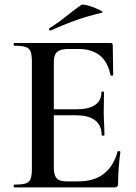

<svg xmlns="http://www.w3.org/2000/svg" viewBox="-20 -811 587 831"><path d="M476 0H42Q39 0 39 -6Q39 -12 42 -12Q75 -12 91 -17Q107 -22 112.5 -37Q118 -52 118 -81V-544Q118 -573 112.5 -587.5Q107 -602 91 -607.5Q75 -613 42 -613Q39 -613 39 -619Q39 -625 42 -625H458Q468 -625 468 -616L470 -486Q470 -484 465 -483.5Q460 -483 458 -486Q447 -543 412 -571Q377 -599 320 -599H279Q254 -599 239.5 -593.5Q225 -588 219 -575.5Q213 -563 213 -542V-85Q213 -64 218.5 -50.5Q224 -37 236 -31.5Q248 -26 270 -26H319Q387 -26 429 -58.5Q471 -91 489 -155Q490 -158 495.5 -157Q501 -156 501 -154Q497 -126 494 -87Q491 -48 491 -15Q491 0 476 0ZM420 -226Q420 -268 392 -290Q364 -312 308 -312H168V-338H309Q365 -338 392 -357Q419 -376 419 -412Q419 -415 424.5 -415Q430 -415 430 -412Q430 -380 429.5 -362Q429 -344 429 -325Q429 -301 430.5 -277.5Q432 -254 432 -226Q432 -224 426 -224Q420 -224 420 -226ZM199 -679Q195 -677 193 -682.5Q191 -688 194 -689Q234 -714 266.5 -740.5Q299 -767 332 -790Q336 -793 353.5 -789Q371 -785 389.5 -777.5Q408 -770 418.5 -764Q429 -758 421 -756Q354 -740 302 -721Q250 -702 199 -679Z"/></svg>

Font: Cormorant Infant Light SemiBold
Style: Regular
Weight: 600
Version: Version 4.001